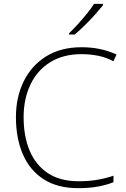

<svg xmlns="http://www.w3.org/2000/svg" viewBox="-20 -970 658 1000"><path d="M405 -688Q309 -688 241.5 -646Q174 -604 138.5 -529.5Q103 -455 103 -359Q103 -259 135 -184Q167 -109 230.5 -67.5Q294 -26 389 -26Q445 -26 489.5 -34Q534 -42 571 -55V-21Q536 -7 491 1.5Q446 10 387 10Q280 10 208 -36Q136 -82 99.5 -165.5Q63 -249 63 -360Q63 -464 103.5 -546.5Q144 -629 220.5 -676.5Q297 -724 405 -724Q505 -724 587 -686L571 -651Q531 -672 489 -680Q447 -688 405 -688ZM516 -942Q499 -921 474.5 -893.5Q450 -866 422 -838.5Q394 -811 369 -790H340V-797Q361 -817 386 -844.5Q411 -872 433.5 -900Q456 -928 470 -950H516Z"/></svg>

Font: Noto Sans Khmer UI ExtraLight
Style: Regular
Weight: 200
Designer: Danh Hong and the Monotype Design Team
Foundry: Monotype Imaging Inc.
Version: Version 2.002; ttfautohint (v1.8.4.7-5d5b)